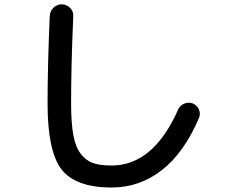

<svg xmlns="http://www.w3.org/2000/svg" viewBox="-20 -794 1040 869"><path d="M485.4 54.7Q322.3 54.7 258.8 -26.9Q195.3 -108.4 195.3 -325.2Q195.3 -493.2 205.1 -720.7Q206.1 -744.1 222.7 -759.8Q239.3 -775.4 261.2 -774.4Q283.2 -773.4 298.3 -757.3Q313.5 -741.2 311.5 -718.8Q301.8 -494.1 301.8 -325.2Q301.8 -237.3 312 -182.1Q322.3 -127 346.2 -96.7Q370.1 -66.4 401.9 -55.7Q433.6 -44.9 485.4 -44.9Q673.8 -44.9 786.1 -297.9Q793.9 -316.4 813.5 -324.7Q833 -333 851.6 -326.2Q871.1 -318.4 879.9 -299.3Q888.7 -280.3 880.9 -260.7Q813.5 -102.5 712.4 -23.9Q611.3 54.7 485.4 54.7Z"/></svg>

Font: Rounded Mgen+ 1m medium
Style: Regular
Weight: 500
Designer: [Source Han Sans]
Ryoko NISHIZUKA  (kana & ideographs); Paul D. Hunt (Latin, Greek & Cyrillic); Wenlong ZHANG  (bopomofo
Version: Version 1.059.20150602